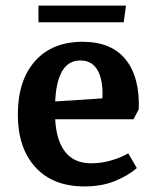

<svg xmlns="http://www.w3.org/2000/svg" viewBox="-20 -656 562 689"><path d="M44 -245Q44 -367 105.5 -436.5Q167 -506 276 -506Q380 -506 431 -442.5Q482 -379 478 -264L459 -228H178Q182 -152 214 -111Q246 -70 307 -70Q345 -70 381.5 -81Q418 -92 440 -106L471 -53Q442 -27 394 -7Q346 13 283 13Q170 13 107 -56Q44 -125 44 -245ZM347 -303Q348 -308 348 -319Q348 -376 328 -407.5Q308 -439 268 -439Q185 -439 178 -292ZM118 -636H432L424 -576H118Z"/></svg>

Font: Andada Pro
Style: Bold
Weight: 700
Designer: Carolina Giovagnoli
Foundry: Huerta Tipografica
Version: Version 3.005; ttfautohint (v1.8.4)